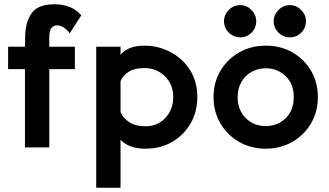

<svg xmlns="http://www.w3.org/2000/svg" viewBox="-20 -691 1544 900"><path d="M97 0V-367H18V-472H97L98 -518Q98 -585 127.5 -628Q157 -671 235 -671Q273 -671 305 -659Q337 -647 361 -619L307 -535Q278 -572 248 -572Q211 -572 211 -518V-472H331V-367H211V0Z M431 189V-472H545V-434Q580 -477 657 -477Q722 -477 779 -447Q836 -417 870.5 -363Q905 -309 905 -236Q905 -168 874 -113.5Q843 -59 788 -26.5Q733 6 661 6Q585 6 545 -36V189ZM661 -99Q719 -99 755.5 -138.5Q792 -178 792 -236Q792 -295 753 -333.5Q714 -372 657 -372Q611 -372 583 -354.5Q555 -337 545 -310V-165Q557 -137 586.5 -118Q616 -99 661 -99Z M1226 6Q1157 6 1101.5 -25.5Q1046 -57 1013.5 -112Q981 -167 981 -236Q981 -304 1013 -358.5Q1045 -413 1100.5 -445Q1156 -477 1226 -477Q1296 -477 1351.5 -445Q1407 -413 1438.5 -358.5Q1470 -304 1470 -236Q1470 -167 1437.5 -112Q1405 -57 1349.5 -25.5Q1294 6 1226 6ZM1226 -100Q1281 -100 1319 -137Q1357 -174 1357 -236Q1357 -298 1318.5 -334.5Q1280 -371 1226 -371Q1190 -371 1160 -354.5Q1130 -338 1112 -307.5Q1094 -277 1094 -236Q1094 -176 1131.5 -138Q1169 -100 1226 -100ZM1339 -516Q1308 -516 1285.5 -538Q1263 -560 1263 -592Q1263 -622 1285.5 -644.5Q1308 -667 1339 -667Q1369 -667 1391.5 -644.5Q1414 -622 1414 -592Q1414 -560 1392 -538Q1370 -516 1339 -516ZM1106 -516Q1075 -516 1052.5 -538Q1030 -560 1030 -592Q1030 -622 1052.5 -644.5Q1075 -667 1106 -667Q1136 -667 1158.5 -644.5Q1181 -622 1181 -592Q1181 -560 1159 -538Q1137 -516 1106 -516Z"/></svg>

Font: Lil Grotesk Bold
Style: Regular
Weight: 700
Designer: Bastien Sozeau
Foundry: NBR — Bastien Sozeau
Version: Version 4.002; ttfautohint (v1.8.4.7-5d5b)